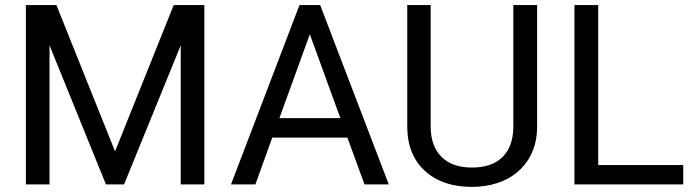

<svg xmlns="http://www.w3.org/2000/svg" viewBox="-20 -731 2752 761"><path d="M203.6 -710.9 436 -130.9 668.5 -710.9H790V0H696.3V-551.3L471.7 0H399.9L176.3 -551.3V0H82.5V-710.9Z M1087.4 -262.7H1329.1L1208 -595.2ZM1356.9 -185.5H1059.1L992.2 0H895.5L1167 -710.9H1249L1521 0H1424.8Z M2108.9 -710.9V-227.5Q2108.4 -127 2045.7 -63Q1982.9 1 1875.5 8.8L1850.6 9.8Q1733.9 9.8 1664.6 -53.2Q1595.2 -116.2 1594.2 -226.6V-710.9H1687V-229.5Q1687 -152.3 1729.5 -109.6Q1772 -66.9 1850.6 -66.9Q1930.2 -66.9 1972.4 -109.4Q2014.6 -151.9 2014.6 -229V-710.9Z M2351.1 -76.7H2688V0H2256.8V-710.9H2351.1Z"/></svg>

Font: MAUL
Style: Regular
Weight: 400
Designer: MAUL
Version: Version 1.0; 2020; ttfautohint (v1.8.3)